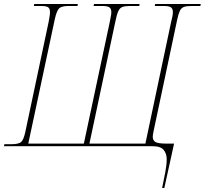

<svg xmlns="http://www.w3.org/2000/svg" viewBox="-39 -734 1028 964"><path d="M775 210Q784 166 791 130Q798 94 798 65Q798 38 783 19Q768 0 726 0H-19L-17 -10H18Q56 -10 68 -22Q80 -34 88 -71L205 -623Q208 -640 210 -652Q212 -664 212 -673Q212 -692 202 -698Q192 -704 166 -704H131L133 -714H352L350 -704H306Q269 -704 257 -691Q245 -678 236 -637L103 -13H382L512 -623Q515 -640 517.5 -652Q520 -664 520 -673Q520 -691 509.5 -697.5Q499 -704 474 -704H431L433 -714H662L660 -704H614Q589 -704 575.5 -699Q562 -694 554.5 -677Q547 -660 540 -625L410 -13H691L820 -623Q824 -639 826.5 -651Q829 -663 829 -673Q829 -691 818.5 -697.5Q808 -704 782 -704H738L740 -714H969L967 -704H922Q897 -704 884 -699Q871 -694 864 -679.5Q857 -665 851 -637L732 -75Q728 -57 728 -47Q728 -29 741.5 -21Q755 -13 796 -13H835L786 210Z"/></svg>

Font: Noto Serif Display SemiCondensed Thin
Style: Italic
Weight: 100
Width: 4
Italic angle: -12°
Designer: Monotype Design Team
Foundry: Monotype Imaging Inc.
Version: Version 2.009